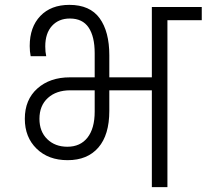

<svg xmlns="http://www.w3.org/2000/svg" viewBox="-20 -769 849 789"><path d="M256.8 -166Q310.1 -166 339.6 -203.6Q369.1 -241.2 369.1 -310.1V-397.9H269Q211.4 -397.9 176.8 -366.5Q142.1 -335 142.1 -280.8Q142.1 -228.5 174.1 -197.3Q206.1 -166 256.8 -166ZM82 -280.8Q82 -359.4 133.5 -405.3Q185.1 -451.2 267.1 -451.2H369.1V-550.8Q369.1 -618.7 344.2 -655.8Q319.3 -692.9 267.1 -692.9Q221.2 -692.9 193.6 -662.6Q166 -632.3 166 -578.1Q166 -555.7 169.9 -538.1H106Q102.1 -558.1 102.1 -580.1Q102.1 -657.7 145.8 -703.4Q189.5 -749 265.1 -749Q349.6 -749 389.4 -694.1Q429.2 -639.2 429.2 -542V-451.2H604V-740.2H809.1V-686H668V0H604V-397.9H429.2V-313Q429.2 -214.8 384.3 -162.8Q339.4 -110.8 257.8 -110.8Q178.7 -110.8 130.4 -158Q82 -205.1 82 -280.8Z"/></svg>

Font: PoppinsZ Light
Style: Regular
Weight: 300
Designer: Ninad Kale (Devanagari), Jonny Pinhorn (Latin)
Foundry: Indian Type Foundry
Version: Version 3.002;FEAKit 1.0